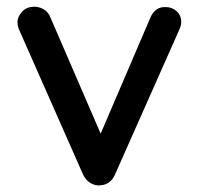

<svg xmlns="http://www.w3.org/2000/svg" viewBox="-20 -551 591 571"><path d="M82 -531Q97 -531 110.5 -523Q124 -515 130 -499L287 -136L268 -127L427 -498Q441 -531 472 -530Q492 -530 505.5 -517.5Q519 -505 519 -485Q519 -479 517 -472.5Q515 -466 512 -460L322 -32Q309 -2 279 0Q264 2 249.5 -6.5Q235 -15 227 -32L38 -460Q36 -464 34 -470.5Q32 -477 32 -486Q32 -501 45.5 -516Q59 -531 82 -531Z"/></svg>

Font: Quicksand SemiBold
Style: Regular
Weight: 600
Designer: Andrew Paglinawan
Foundry: Andrew Paglinawan
Version: Version 3.006